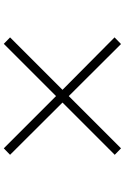

<svg xmlns="http://www.w3.org/2000/svg" viewBox="162 -894 675 1040"><g transform="rotate(90 500.0 -373.5)"><path d="M818 -90 783 -56 500 -339 217 -56 182 -90 466 -374 182 -656 218 -691 500 -408 783 -691 818 -657 535 -374Z"/></g></svg>

Font: Noto Sans Korean Light
Style: Regular
Weight: 300
Designer: Ryoko NISHIZUKA  (kana & ideographs); Paul D. Hunt (Latin, Greek & Cyrillic); Wenlong ZHANG  (bopomofo); Sandoll Communi
Foundry: Adobe Systems Incorporated
Version: Version 1.000;PS 1;hotconv 1.0.78;makeotf.lib2.5.61930